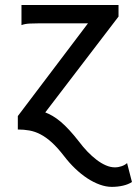

<svg xmlns="http://www.w3.org/2000/svg" viewBox="-20 -518 548 768"><path d="M507.8 210Q493.2 219.7 471.9 224.6Q450.7 229.5 427.2 229.5Q404.3 229.5 379.2 220.5Q354 211.4 329.1 195.1Q304.2 178.7 280.5 156Q256.8 133.3 236.3 106.4Q210.4 72.8 187.3 51.8Q164.1 30.8 141.8 19.3Q119.6 7.8 97.4 3.9Q75.2 0 51.3 0V-53.7L332 -424.8H141.6Q119.6 -424.8 99.6 -423.8Q79.6 -422.9 65.9 -417.5V-498H454.1V-451.7L161.1 -68.4Q175.3 -63 190.4 -54.2Q205.6 -45.4 222.2 -31.5Q238.8 -17.6 257.1 2.2Q275.4 22 295.9 48.3Q312 69.8 329.8 88.4Q347.7 106.9 366.2 121.1Q384.8 135.3 403.3 143.3Q421.9 151.4 439.5 151.4Q453.6 151.4 466.8 146.7Q480 142.1 488.3 134.3Z"/></svg>

Font: Andika FrenchTight
Style: Regular
Weight: 400
Designer: Victor Gaultney, Annie Olsen, Julie Remington, Don Collingsworth, Eric Hays, Becca Hirsbrunner
Foundry: SIL International
Version: Version 5.000 ; Dig1 Dig4Opn Dig7 LnSpcTght